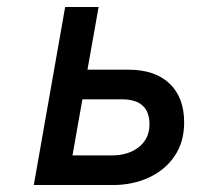

<svg xmlns="http://www.w3.org/2000/svg" viewBox="-20 -531 572 551"><path d="M77 0 167 -511H263L231 -331H348.5Q425 -331 466.8 -291Q508.5 -251 508.5 -179.5Q508.5 -124 481.5 -83.8Q454.5 -43.5 408 -21.8Q361.5 0 303.5 0ZM188 -85H301Q348.5 -85 378.8 -109.2Q409 -133.5 409 -174.5Q409 -210 389.2 -228Q369.5 -246 329 -246H216.5Z"/></svg>

Font: Overpass Medium
Style: Italic
Weight: 500
Italic angle: -10°
Designer: Delve Withrington, Dave Bailey, Thomas Jockin
Foundry: Delve Fonts LLC
Version: Version 4.000